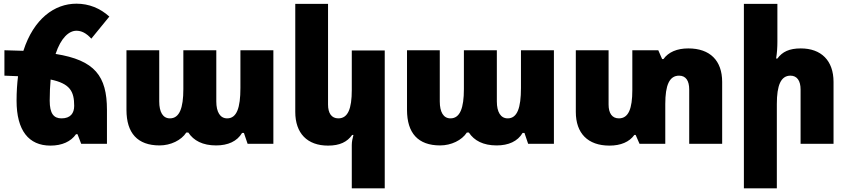

<svg xmlns="http://www.w3.org/2000/svg" viewBox="-20 -781 4606 1043"><path d="M561 -184C561 -368 495 -454 282 -488C311 -576 355 -614 395 -614C422 -614 448 -602 476 -571L574 -691C524 -736 464 -761 395 -761C276 -761 163 -679 107 -505C75 -506 41 -507 4 -508V-370C31 -369 55 -368 78 -367C73 -327 70 -282 70 -234C70 -72 136 10 254 10C317 10 365 -12 393 -52H401L421 0H561ZM250 -234C250 -277 252 -315 255 -349C360 -327 383 -285 383 -206C383 -166 363 -138 314 -138C272 -138 250 -164 250 -234Z M847 9C907 9 965 -19 992 -61H1003C1032 -17 1081 9 1154 9C1218 9 1268 -13 1295 -59H1305L1325 0H1465V-508H1286V-303C1286 -195 1266 -138 1214 -138C1176 -138 1155 -172 1155 -230V-508H976V-297C976 -194 955 -138 903 -138C865 -138 845 -172 845 -230V-508H667V-184C667 -58 727 9 847 9Z M2070 242V-507H1891V-292C1891 -190 1870 -138 1818 -138C1781 -138 1762 -166 1762 -213V-760H1584V-173C1584 -57 1649 10 1762 10C1826 10 1866 -10 1893 -48H1900C1895 -30 1891 -11 1891 7V242Z M2371 9C2431 9 2489 -19 2516 -61H2527C2556 -17 2605 9 2678 9C2742 9 2792 -13 2819 -59H2829L2849 0H2989V-508H2810V-303C2810 -195 2790 -138 2738 -138C2700 -138 2679 -172 2679 -230V-508H2500V-297C2500 -194 2479 -138 2427 -138C2389 -138 2369 -172 2369 -230V-508H2191V-184C2191 -58 2251 9 2371 9Z M3719 -518C3658 -518 3611 -498 3584 -460H3577L3556 -508H3415V-292C3415 -190 3394 -138 3342 -138C3305 -138 3286 -166 3286 -213V-508H3108V-173C3108 -57 3173 10 3291 10C3352 10 3399 -10 3426 -48H3433L3454 0H3594V-216C3594 -318 3616 -370 3669 -370C3706 -370 3724 -342 3724 -295V0H3903V-336C3903 -452 3837 -518 3719 -518Z M4203 -760H4021V242H4200V-216C4200 -318 4222 -370 4274 -370C4310 -370 4329 -342 4329 -295V0H4508V-336C4508 -452 4441 -518 4330 -518C4268 -518 4230 -500 4203 -463H4196C4201 -492 4203 -525 4203 -554Z"/></svg>

Font: Noto Sans Armenian SemiCondensed Black
Style: Regular
Weight: 900
Width: 4
Designer: Monotype Design Team
Foundry: Monotype Imaging Inc.
Version: Version 2.008